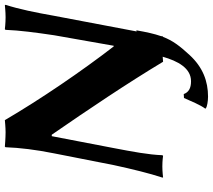

<svg xmlns="http://www.w3.org/2000/svg" viewBox="-63 -625 876 790"><g transform="rotate(-90 375.0 -230.0)"><path d="M138.9 -445 90.7 -200C73.8 -122.2 56.8 -53 39.4 0L39.9 3C39.9 3 63.1 0 85.4 0C109.7 0 128.9 3 128.9 3L131.4 0C133.5 -57 145.8 -122 160.7 -200L209.7 -455H215.7C320 -303.9 427 -144.9 515.9 3C522.1 2.4 529.2 1.9 536.6 1.4C518.8 63.8 489.8 118 435.6 118C406.6 118 390.4 108 382.9 88L366.8 89C355 116 337.8 157 323.4 176L323.9 179C331 184 353.3 188 372.3 188C435.3 188 493 167 543.7 112C581.8 70.7 603.1 42.1 618.2 2.8C618.8 2.9 619.3 2.9 619.9 3L621.7 -6.6C630.8 -32.9 637.8 -64.3 645.3 -107L640.6 -105.8L704.9 -445C718.1 -520 732.8 -592 750.2 -645L748.7 -648C748.7 -648 721.5 -645 699.2 -645C674.9 -645 649.7 -648 649.7 -648L647.2 -645C645.1 -588 636 -520 624.9 -445L581.7 -200L578.8 -200.3C477.2 -331.9 361.8 -500.9 275.7 -648C275.7 -648 244.5 -645 226.2 -645C202.9 -645 166.7 -648 166.7 -648L164.2 -645C162.1 -588 154.1 -520 138.9 -445Z"/></g></svg>

Font: Linux Biolinum O 
Style: Bold Italic
Weight: 700
Designer: Philipp H. Poll
Foundry: Philipp H. Poll
Version: Version 1.3.2